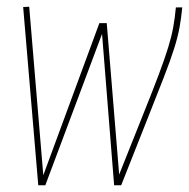

<svg xmlns="http://www.w3.org/2000/svg" viewBox="-20 -552 563 572"><path d="M341 0H320L284 -451Q242 -338 199.5 -225.5Q157 -113 115 0H94L49 -531L67 -532L109 -30Q151 -143 192.5 -256.5Q234 -370 276 -483H298L335 -32Q377 -138 406 -210Q435 -282 453 -330Q471 -378 481 -410.5Q491 -443 496 -470.5Q501 -498 504 -530H523Q520 -499 515 -471Q510 -443 499 -408Q488 -373 468 -321.5Q448 -270 417 -192Q386 -114 341 0Z"/></svg>

Font: Georama SemiCondensed Thin
Style: Italic
Weight: 100
Width: 4
Italic angle: -9°
Designer: Jean-Baptiste Levee
Foundry: Production Type
Version: Version 1.000